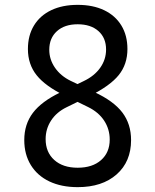

<svg xmlns="http://www.w3.org/2000/svg" viewBox="-20 -761 640 791"><path d="M300 10Q233 10 183.5 -13.5Q134 -37 107 -81Q80 -125 80 -184Q80 -249 115.5 -296Q151 -343 228 -380L325 -427Q369 -448 393 -482Q417 -516 417 -557Q417 -605 385.5 -633Q354 -661 300 -661Q246 -661 214.5 -632.5Q183 -604 183 -556Q183 -516 206.5 -482Q230 -448 271 -428L368 -382Q448 -345 484 -297.5Q520 -250 520 -184Q520 -95 460.5 -42.5Q401 10 300 10ZM300 -70Q361 -70 396.5 -101.5Q432 -133 432 -186Q432 -229 409 -264Q386 -299 343 -320L247 -367Q167 -406 131 -451Q95 -496 95 -559Q95 -615 120 -656Q145 -697 191 -719Q237 -741 300 -741Q363 -741 409 -719Q455 -697 480 -656Q505 -615 505 -559Q505 -496 469 -451.5Q433 -407 350 -366L254 -319Q213 -299 190.5 -264.5Q168 -230 168 -188Q168 -134 203.5 -102Q239 -70 300 -70Z"/></svg>

Font: JetBrains Mono Zero
Style: Regular-Zero
Weight: 400
Designer: Philipp Nurullin, Konstantin Bulenkov
Foundry: JetBrains
Version: Version 2.211